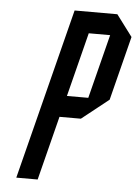

<svg xmlns="http://www.w3.org/2000/svg" viewBox="-50 -707 540 746"><g transform="rotate(5 220.0 -333.5)"><path d="M125 0H41.7L210.8 -666.7H377.5L440 -583.3L376.7 -333.3L271.7 -250H188.3ZM210 -333.3H293.3L356.7 -583.3H273.3Z"/></g></svg>

Font: Yulong
Style: Italic
Weight: 400
Italic angle: -14.25°
Designer: GGBotNet
Foundry: f0n7.com
Version: 1.00